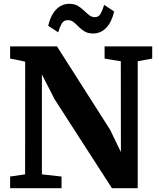

<svg xmlns="http://www.w3.org/2000/svg" viewBox="-20 -986 831 1006"><path d="M33 0V-61L111.5 -72.5L112 -662.5Q99 -666 85.8 -668.8Q72.5 -671.5 59.2 -674.2Q46 -677 33 -679V-743H278.5L557 -306L613.5 -189L613 -665L528 -679V-743H777.5V-679L701.5 -665V0H566.5L266 -466L199.5 -596V-72.5L302.5 -61V0ZM468 -810.5Q441.5 -810.5 423.8 -821Q406 -831.5 392.8 -845.2Q379.5 -859 366.2 -869.8Q353 -880.5 335.5 -880.5Q313.5 -880.5 303 -861.8Q292.5 -843 285 -816.5L232.5 -851Q244.5 -905 273.5 -935.5Q302.5 -966 343 -966Q369.5 -966 387.5 -955.5Q405.5 -945 419.5 -931.2Q433.5 -917.5 446.8 -907Q460 -896.5 476 -896Q497 -895.5 507.5 -914.8Q518 -934 525.5 -960.5L578 -926Q566 -871.5 537.2 -841Q508.5 -810.5 468 -810.5Z"/></svg>

Font: Merriweather 24pt ExtraBold
Style: Regular
Weight: 800
Version: Version 2.100